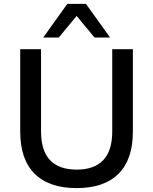

<svg xmlns="http://www.w3.org/2000/svg" viewBox="-20 -958 787 987"><path d="M374 9Q233 9 158.5 -64.5Q84 -138 84 -281V-705H191V-283Q191 -183 237.5 -134.5Q284 -86 374 -86Q464 -86 510.5 -134.5Q557 -183 557 -283V-705H663V-281Q663 -138 589 -64.5Q515 9 374 9ZM202 -765 326 -938H422L546 -765H466L374 -876L282 -765Z"/></svg>

Font: NunitoSans_10ptSemiBold
Style: Regular
Weight: 600
Designer: Vernon Adams
Foundry: Vernon Adams
Version: Version 3.101;gftools[0.9.27]